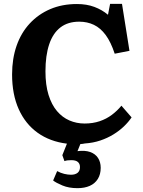

<svg xmlns="http://www.w3.org/2000/svg" viewBox="-20 -738 748 1001"><path d="M384 243Q339 243 305.5 229Q272 215 257 203L278 154Q296 164 315 168.5Q334 173 350 173Q372 173 384.5 163Q397 153 397 133Q397 116 386 106.5Q375 97 352 97Q341 97 332.5 98Q324 99 316 102L305 71L329 11Q240 0 176 -46Q112 -92 77.5 -169Q43 -246 43 -350Q43 -432 66.5 -499.5Q90 -567 135 -615.5Q180 -664 242 -690.5Q304 -717 381 -717Q432 -717 472 -702Q512 -687 543 -661L554 -718H616L655 -473L578 -458Q558 -519 531 -555.5Q504 -592 469.5 -608.5Q435 -625 393 -625Q334 -625 295 -595Q256 -565 236.5 -507Q217 -449 217 -366Q217 -295 233 -243.5Q249 -192 277 -159Q305 -126 342 -110Q379 -94 421 -94Q464 -94 499.5 -106Q535 -118 563.5 -139.5Q592 -161 613 -187L666 -126Q650 -102 626 -79Q602 -56 571 -37Q540 -18 503 -5.5Q466 7 422 10Q417 11 411 12Q405 13 399 13L384 50Q423 45 450 54.5Q477 64 491 85.5Q505 107 505 137Q505 171 490 195Q475 219 448 231Q421 243 384 243Z"/></svg>

Font: Literata 18pt
Style: Bold
Weight: 700
Designer: Latin by Veronika Burian and Jose Scaglione. Greek by Irene Vlachou. Cyrillic by Vera Evstafieva.
Foundry: TypeTogether
Version: Version 3.103;gftools[0.9.29]